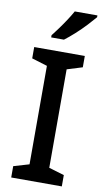

<svg xmlns="http://www.w3.org/2000/svg" viewBox="-102 -988 558 1035"><g transform="rotate(10 177.0 -470.5)"><path d="M315 0H38V-62L123 -87V-626L38 -652V-714H315V-652L231 -626V-87L315 -62ZM344 -931Q329 -913 302 -884Q275 -855 244 -827Q213 -799 189 -781H119V-793Q134 -812 153 -838Q172 -864 190 -891.5Q208 -919 220 -941H344Z"/></g></svg>

Font: Noto Sans Arabic Med
Style: Regular
Weight: 500
Designer: Monotype Design Team, Nadine Chahine, Nizar Qandah and Khaled Hosny
Foundry: Monotype Imaging Inc.
Version: Version 2.012; ttfautohint (v1.8.4.7-5d5b)